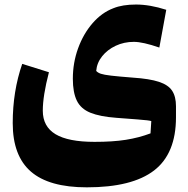

<svg xmlns="http://www.w3.org/2000/svg" viewBox="-20 -554 820 839"><path d="M676.3 -346.2Q604 -371.1 564.9 -371.1Q522 -371.1 485.6 -354Q449.2 -336.9 426.3 -308.1Q403.3 -279.3 400.4 -244.1Q407.2 -236.3 420.7 -231.7Q434.1 -227.1 466.1 -223.4Q498 -219.7 560.5 -214.8Q633.3 -210 674.3 -196.5Q715.3 -183.1 732.2 -157.5Q749 -131.8 749 -89.8V-41.5Q749 117.2 653.3 190.9Q557.6 264.6 359.4 264.6Q194.3 264.6 115 195.8Q35.6 127 35.6 -16.1Q35.6 -155.3 77.1 -274.9L193.8 -238.3Q167 -135.3 167 -70.3Q167 -1 222.7 32.5Q278.3 65.9 393.1 65.9Q473.1 65.9 530 56.9Q586.9 47.9 637.7 28.8L641.1 -24.9Q634.8 -26.9 622.6 -28.3Q610.4 -29.8 580.1 -32.2Q549.8 -34.7 489.3 -39.1Q416.5 -44.4 374.8 -61.5Q333 -78.6 315.7 -114.3Q298.3 -149.9 298.3 -210Q298.3 -279.8 321.3 -343Q344.2 -406.2 384.5 -452.6Q424.8 -499 475.6 -518.1Q515.1 -534.2 574.7 -534.2Q634.8 -534.2 706.5 -511.2Z"/></svg>

Font: Pinar DS4 ExtraBold
Style: Regular
Weight: 800
Designer: Amin Abedi
Version: Version 3.000